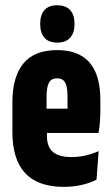

<svg xmlns="http://www.w3.org/2000/svg" viewBox="-20 -701 424 728"><path d="M222 7.5Q123.5 7.5 75.2 -44.8Q27 -97 27 -200.5V-313Q27 -410 68.8 -460.5Q110.5 -511 196.5 -511Q252 -511 288.5 -489.5Q325 -468 342.8 -425.8Q360.5 -383.5 360.5 -321V-284Q360.5 -262 359 -240.2Q357.5 -218.5 353.5 -197H236Q236 -242 236 -275.2Q236 -308.5 236 -333Q236 -357.5 232.5 -373Q229 -388.5 220.5 -396.2Q212 -404 196.5 -404Q174 -404 165.2 -386.8Q156.5 -369.5 156.5 -333V-252.5L158 -230.5V-185.5Q158 -164.5 163.8 -149.2Q169.5 -134 181.2 -124.5Q193 -115 210.2 -110.2Q227.5 -105.5 251 -105.5Q280 -105.5 306 -111.8Q332 -118 354 -128L346 -20Q323 -7.5 290.8 0Q258.5 7.5 222 7.5ZM111 -197V-289H324.5V-197ZM197 -539.5Q164.5 -539.5 148.5 -558Q132.5 -576.5 132.5 -608.5V-612Q132.5 -644.5 148.5 -662.8Q164.5 -681 197 -681Q229.5 -681 246 -662.8Q262.5 -644.5 262.5 -612V-608.5Q262.5 -576.5 246 -558Q229.5 -539.5 197 -539.5Z"/></svg>

Font: Anek Latin Condensed
Style: Bold
Weight: 700
Width: 3
Designer: Yesha Goshar
Foundry: Ek Type
Version: Version 1.003